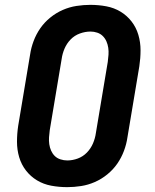

<svg xmlns="http://www.w3.org/2000/svg" viewBox="-20 -763 640 791"><path d="M257 8Q223 8 191 2Q159 -4 132.5 -20Q106 -36 87 -60.5Q68 -85 59 -115.5Q50 -146 50 -179Q50 -212 55 -245L104 -538Q108 -566 118.5 -594Q129 -622 146 -646.5Q163 -671 187 -690.5Q211 -710 238.5 -722Q266 -734 295 -738.5Q324 -743 352 -743Q386 -743 418 -737Q450 -731 476.5 -715Q503 -699 522 -674.5Q541 -650 550 -619.5Q559 -589 559 -556Q559 -523 554 -490L505 -197Q501 -169 490.5 -141Q480 -113 463 -88.5Q446 -64 422 -44.5Q398 -25 370.5 -13Q343 -1 314 3.5Q285 8 257 8ZM257 -102Q279 -102 300.5 -110Q322 -118 338 -134.5Q354 -151 363 -172Q372 -193 375 -215L424 -508Q426 -523 427 -537.5Q428 -552 426 -566Q424 -580 418.5 -592.5Q413 -605 403.5 -614.5Q394 -624 380.5 -628.5Q367 -633 353 -633Q331 -633 309 -625Q287 -617 271 -600.5Q255 -584 246 -563Q237 -542 234 -520L185 -227Q183 -212 182 -197.5Q181 -183 183 -169Q185 -155 190.5 -142.5Q196 -130 205.5 -120.5Q215 -111 229 -106.5Q243 -102 257 -102Z"/></svg>

Font: Iosevka Aile Extrabold Oblique
Style: Regular
Weight: 800
Italic angle: -9°
Designer: Belleve Invis
Foundry: Belleve Invis
Version: Version 31.1.0; ttfautohint (v1.8.4)